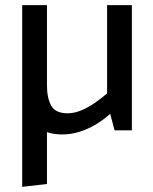

<svg xmlns="http://www.w3.org/2000/svg" viewBox="-20 -505 591 744"><path d="M162 208V-368H66V219ZM395 -485V-143Q372 -123 345.5 -105Q319 -87 293 -76.5Q267 -66 242 -66Q195 -66 178.5 -95.5Q162 -125 162 -174V-485H66V-165Q66 -113 82 -72Q98 -31 132.5 -7.5Q167 16 222 16Q255 16 288.5 5.5Q322 -5 352.5 -23.5Q383 -42 407 -64L424 0H491V-485Z"/></svg>

Font: Catamaran Medium
Style: Regular
Weight: 500
Designer: Pria Ravichandran
Version: Version 2.000